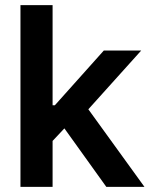

<svg xmlns="http://www.w3.org/2000/svg" viewBox="-20 -727 584 747"><path d="M59.6 -707H184.6V-317.4H193.4L383.8 -530.3H529.3L323.7 -301.8L542 0H393.6L230.5 -227.5L184.6 -178.7V0H59.6Z"/></svg>

Font: Pretendard Std SemiBold
Style: Regular
Weight: 600
Designer: Base glyphs from Inter by Rasmus Andersson; Hangeul glyphs from Noto Sans CJK(Source Han Sans) by Jang Soo-young and Kan
Foundry: Kil Hyung-jin
Version: Version 1.309